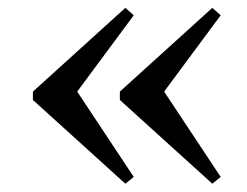

<svg xmlns="http://www.w3.org/2000/svg" viewBox="-20 -447 616 479"><path d="M509.7 -427.4 530.6 -408.9 389.5 -218.5 530.6 -5.6 509.7 11.3 279 -197.6V-218.5ZM292.7 -427.4 313.7 -408.9 172.6 -218.5 313.7 -5.6 292.7 11.3 62.1 -197.6V-218.5Z"/></svg>

Font: Playfair 5pt SemiExpanded Light SemiBold
Style: Regular
Weight: 600
Version: Version 2.001;gftools[0.9.30]